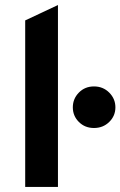

<svg xmlns="http://www.w3.org/2000/svg" viewBox="-20 -742 478 762"><path d="M80 -661 210 -722V0H80ZM413.5 -258Q389 -234 353 -234Q317 -234 293 -258Q269 -282 269 -316Q269 -350 293 -374.5Q317 -399 353 -399Q389 -399 413.5 -374.5Q438 -350 438 -316Q438 -282 413.5 -258Z"/></svg>

Font: OVRPSS Recut ExtraBold
Style: Regular
Weight: 800
Designer: Giant Group
Foundry: Giant Group
Version: Version 1.001;hotconv 1.0.109;makeotfexe 2.5.65596